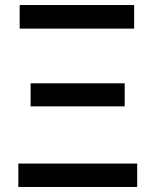

<svg xmlns="http://www.w3.org/2000/svg" viewBox="-20 -743 618 763"><path d="M52.9 0V-93H525.2V0ZM58.2 -629.3V-723H513.1V-629.3ZM101.6 -320.3V-411.9H475.5V-320.3Z"/></svg>

Font: Inter UI Medium
Style: Regular
Weight: 500
Designer: Rasmus Andersson
Foundry: rsms
Version: 3.2;8d6f07862